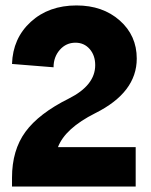

<svg xmlns="http://www.w3.org/2000/svg" viewBox="-20 -682 552 702"><path d="M23.9 -32.2Q23.9 -132.8 73 -200Q122.1 -267.1 231.9 -321.8Q328.1 -370.1 328.1 -443.8Q328.1 -479.5 307.9 -502.7Q287.6 -525.9 255.9 -525.9Q221.7 -525.9 198.7 -499.8Q175.8 -473.6 175.8 -436L23.9 -448.2Q26.9 -542 92.5 -602.1Q158.2 -662.1 259.8 -662.1Q355.5 -662.1 417.7 -607.2Q480 -552.2 480 -467.8Q480 -343.8 328.1 -268.1Q218.3 -212.9 191.9 -144H476.1V0H23.9Z"/></svg>

Font: Apfel Grotezk
Style: Bold
Weight: 700
Designer: Luigi Gorlero
Foundry: Collletttivo
Version: Version 2.000;FEAKit 1.0